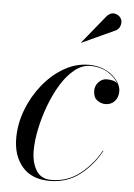

<svg xmlns="http://www.w3.org/2000/svg" viewBox="-51 -724 540 774"><g transform="rotate(5 219.0 -337.5)"><path d="M394 -618.5 258 -556 257 -557 351.5 -673Q367.5 -688.5 384 -684.2Q400.5 -680 407.5 -667.5Q414.5 -655 410.2 -640.2Q406 -625.5 394 -618.5ZM384.5 -129.5Q355 -73 302.8 -31.5Q250.5 10 178.5 10Q106.5 10 68.2 -34.5Q30 -79 30 -150Q30 -208 51.5 -264.8Q73 -321.5 110.5 -368Q148 -414.5 195.8 -442.2Q243.5 -470 296.5 -470Q337.5 -470 367 -454.2Q396.5 -438.5 412 -416.5Q427.5 -394.5 427.5 -375Q427.5 -348.5 412.8 -333.2Q398 -318 376 -318Q357.5 -318 342 -330Q326.5 -342 326.5 -368Q326.5 -388.5 340.5 -403.2Q354.5 -418 373.5 -418Q386.5 -418 397.8 -415.2Q409 -412.5 416.5 -405Q404 -428.5 374.5 -447.2Q345 -466 303 -466Q269 -466 238.8 -441.5Q208.5 -417 184 -376.8Q159.5 -336.5 141.8 -288.5Q124 -240.5 114.2 -192.8Q104.5 -145 104.5 -106.5Q104.5 -58.5 124 -26.5Q143.5 5.5 185.5 5.5Q251.5 5.5 302 -34.8Q352.5 -75 382.5 -130.5Z"/></g></svg>

Font: Bodoni* 72pt
Style: Italic
Weight: 400
Italic angle: -13°
Version: Version 2.3